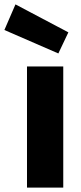

<svg xmlns="http://www.w3.org/2000/svg" viewBox="-64 -859 370 879"><path d="M59.6 0Q101.6 0 225.6 0Q225.6 -138.7 225.6 -554.7Q184.6 -554.7 59.6 -554.7Q59.6 -520.5 59.6 -416Q59.6 -311.5 59.6 0ZM6.8 -838.9Q-5.9 -809.6 -43.9 -721.7Q17.6 -695.3 203.1 -614.3Q214.8 -638.7 249 -710.9Q188.5 -743.2 6.8 -838.9Z"/></svg>

Font: Avakin
Style: Bold
Weight: 700
Designer: Herb Lubalin, Tom Carnase, Ed Benguiat, Adobe Type Staff
Version: Version 1.0